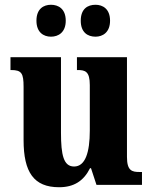

<svg xmlns="http://www.w3.org/2000/svg" viewBox="-20 -776 639 806"><path d="M381 -622C411 -622 442 -640 442 -689C442 -739 411 -756 381 -756C348 -756 319 -739 319 -689C319 -640 348 -622 381 -622ZM194 -622C225 -622 256 -640 256 -689C256 -739 225 -756 194 -756C163 -756 133 -739 133 -689C133 -640 163 -622 194 -622ZM228 10C290 10 331 -16 358 -70H362L385 0H576V-54H566C534 -54 513 -59 513 -117V-536H303V-482H306C338 -482 357 -476 357 -419V-228C357 -136 338 -77 291 -77C247 -77 236 -125 236 -219V-536H24V-482H27C71 -482 79 -468 79 -411V-188C79 -53 122 10 228 10Z"/></svg>

Font: Noto Serif Sinhala Condensed ExtraBold
Style: Regular
Weight: 800
Width: 3
Designer: Jelle Bosma - Monotype Design Team
Foundry: Monotype Imaging Inc.
Version: Version 2.007